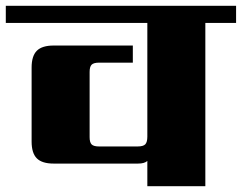

<svg xmlns="http://www.w3.org/2000/svg" viewBox="-40 -642 834 662"><path d="M774 -622V-563H668V0H468V-87Q458 -78 436 -78H145Q105 -78 87 -96Q69 -114 69 -154V-409Q69 -449 87 -467Q105 -485 145 -485H418V-426H302Q283 -426 276 -419Q269 -412 269 -394V-169Q269 -151 276 -144Q283 -137 302 -137H434Q454 -137 461 -144.5Q468 -152 468 -171V-563H-20V-622Z"/></svg>

Font: Sarpanch ExtraBold
Style: Regular
Weight: 800
Designer: Manushi Parikh (Devanagari and Latin), Jyotish Sonowal (Devanagari)
Foundry: Indian Type Foundry
Version: Version 2.004;PS 1.0;hotconv 1.0.78;makeotf.lib2.5.61930; tt